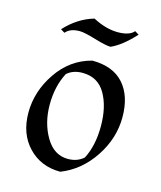

<svg xmlns="http://www.w3.org/2000/svg" viewBox="-104 -739 696 830"><g transform="rotate(15 244.0 -324.0)"><path d="M254 -485Q347 -485 395 -431Q443 -377 443 -282Q443 -187 387 -103Q331 -19 244 15Q157 15 101 -43.5Q45 -102 45 -197Q45 -292 102.5 -376.5Q160 -461 254 -485ZM227 -423Q185 -423 158 -399Q125 -336 125 -254Q125 -172 162 -109.5Q199 -47 261 -47Q303 -47 331 -72Q363 -133 363 -220.5Q363 -308 329.5 -365.5Q296 -423 227 -423ZM216 -663Q275 -632 327.5 -632Q380 -632 400 -656L418 -645Q362 -584 314 -563Q293 -563 241.5 -578.5Q190 -594 169 -594Q126 -594 106 -570L88 -581Q144 -642 216 -663Z"/></g></svg>

Font: Almendra
Style: Regular
Weight: 400
Designer: Ana Sanfelippo
Foundry: Ana Sanfelippo
Version: Version 1.004